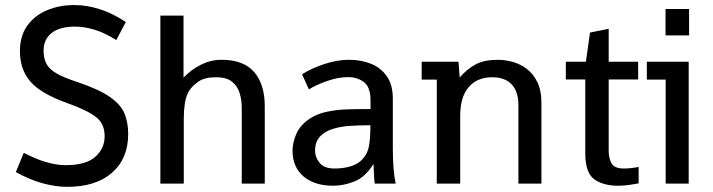

<svg xmlns="http://www.w3.org/2000/svg" viewBox="-20 -724 2811 757"><path d="M244.6 12.7Q200.2 12.7 149.4 -1Q98.6 -14.6 42.5 -45.4L73.7 -121.6Q166.5 -72.8 238.8 -72.8Q318.8 -72.8 355.7 -105.7Q392.6 -138.7 392.6 -187Q392.6 -236.3 358.2 -262.9Q323.7 -289.6 244.1 -317.9Q140.6 -355 99.6 -402.6Q58.6 -450.2 58.6 -522.5Q58.6 -582 87.2 -622.3Q115.7 -662.6 164.6 -683.3Q213.4 -704.1 273.9 -704.1Q321.3 -704.1 372.1 -688.2Q422.9 -672.4 476.1 -637.2L438.5 -565.9Q394 -594.2 353.3 -606.7Q312.5 -619.1 275.9 -619.1Q215.3 -619.1 183.6 -594Q151.9 -568.8 151.9 -524.4Q151.9 -491.7 164.3 -470.2Q176.8 -448.7 205.8 -432.9Q234.9 -417 284.2 -400.9Q371.1 -371.6 414.1 -341.3Q457 -311 471.2 -275.6Q485.4 -240.2 485.4 -195.8Q485.4 -99.1 421.9 -43.2Q358.4 12.7 244.6 12.7Z M612.3 0V-662.6H703.6V-418Q734.4 -450.2 772.9 -469.2Q811.5 -488.3 853 -488.3Q940.4 -488.3 982.2 -439.9Q1023.9 -391.6 1023.9 -304.7V0H933.1V-299.8Q933.1 -328.1 925.3 -355.5Q917.5 -382.8 895.8 -401.1Q874 -419.4 831.5 -419.4Q787.1 -419.4 762.7 -402.6Q738.3 -385.7 726.1 -366.7Q713.4 -346.2 709 -316.9Q704.6 -287.6 704.6 -256.8V0Z M1293.5 8.3Q1219.7 8.3 1176.5 -28.6Q1133.3 -65.4 1133.3 -130.4Q1133.3 -162.1 1148.9 -197.5Q1164.6 -232.9 1204.6 -258.3Q1232.9 -275.9 1268.8 -283.4Q1304.7 -291 1342.5 -292.5Q1380.4 -293.9 1414.6 -293.9H1440.9V-328.6Q1440.9 -380.4 1415 -400.1Q1389.2 -419.9 1352.5 -419.9Q1312.5 -419.9 1268.8 -404.3Q1225.1 -388.7 1197.8 -371.6L1170.9 -431.2Q1210 -455.6 1260 -471.9Q1310.1 -488.3 1356 -488.3Q1403.3 -488.3 1442.4 -472.7Q1481.4 -457 1505.1 -423.3Q1528.8 -389.6 1528.8 -334.5V-141.1Q1528.8 -89.8 1532 -56.2Q1535.2 -22.5 1540 0H1457.5Q1456.1 -8.3 1454.8 -29.5Q1453.6 -50.8 1452.6 -77.6Q1420.4 -25.9 1377.9 -8.8Q1335.4 8.3 1293.5 8.3ZM1299.3 -59.6Q1334.5 -59.6 1364.3 -68.8Q1394 -78.1 1411.1 -98.6Q1429.7 -118.7 1435.1 -149.9Q1440.4 -181.2 1440.4 -230H1426.3Q1392.6 -230 1356.9 -227.5Q1321.3 -225.1 1290.8 -215.3Q1260.3 -205.6 1241.2 -185.3Q1222.2 -165 1222.2 -128.9Q1222.2 -103.5 1240.5 -81.5Q1258.8 -59.6 1299.3 -59.6Z M1702.1 0V-410.2H1642.6V-480.5H1787.6L1792.5 -418.9Q1822.3 -452.6 1856 -470.5Q1889.6 -488.3 1942.9 -488.3Q1969.7 -488.3 1999.5 -480.5Q2029.3 -472.7 2055.4 -453.6Q2081.5 -434.6 2098.1 -401.4Q2114.7 -368.2 2114.7 -317.4V0H2023.9V-310.1Q2023.9 -363.3 1997.3 -391.4Q1970.7 -419.4 1920.4 -419.4Q1861.3 -419.4 1827.9 -380.6Q1794.4 -341.8 1794.4 -266.1V0Z M2417.5 8.3Q2357.4 8.3 2322.5 -17.6Q2287.6 -43.5 2287.6 -118.7V-410.6H2210.9V-480.5H2290L2306.2 -595.7L2379.9 -610.4V-480.5H2496.1V-410.6H2379.9V-128.4Q2379.9 -101.1 2390.9 -80.3Q2401.9 -59.6 2440.4 -59.6Q2454.1 -59.6 2470.5 -61.5Q2486.8 -63.5 2498 -65.9V-1Q2482.9 2 2461.2 5.1Q2439.5 8.3 2417.5 8.3Z M2695.3 -480.5V0H2604.5V-410.2H2530.3V-480.5ZM2604 -584.5V-688.5H2696.8V-584.5Z"/></svg>

Font: Shanti
Style: Regular
Weight: 400
Designer: Vernon Adams
Foundry: Vernon Adams
Version: Version 1.100; ttfautohint (v1.8.4)